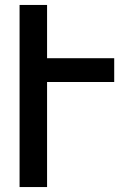

<svg xmlns="http://www.w3.org/2000/svg" viewBox="-20 -755 540 775"><path d="M59 0V-735H170V-520H441V-424H170V0Z"/></svg>

Font: Iosevka Term Curly
Style: Bold
Weight: 700
Designer: Belleve Invis
Foundry: Belleve Invis
Version: Version 32.3.0